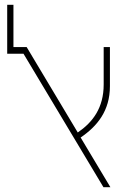

<svg xmlns="http://www.w3.org/2000/svg" viewBox="-20 -780 527 800"><path d="M411 0H440L316 -207C385 -254 438 -318 438 -421V-584H412V-428C412 -331 367 -271 304 -228L91 -584H36V-760H10V-556H78Z"/></svg>

Font: Noto Sans Hebrew SemiCondensed Thin
Style: Regular
Weight: 100
Width: 4
Designer: Monotype Design Team
Foundry: Monotype Imaging Inc.
Version: Version 2.004